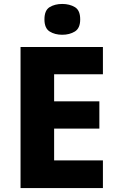

<svg xmlns="http://www.w3.org/2000/svg" viewBox="-20 -952 595 972"><path d="M501 0H84V-714H501V-576H254V-439H483V-301H254V-140H501ZM295 -932Q332 -932 359 -916Q386 -900 386 -854Q386 -809 359 -792.5Q332 -776 295 -776Q258 -776 231.5 -792.5Q205 -809 205 -854Q205 -900 231.5 -916Q258 -932 295 -932Z"/></svg>

Font: Noto Sans Gujarati ExtraBold
Style: Regular
Weight: 800
Designer: Jelle Bosma - Monotype Design Team, Universal Thirst
Foundry: Monotype Imaging Inc.
Version: Version 2.106; ttfautohint (v1.8.4.7-5d5b)